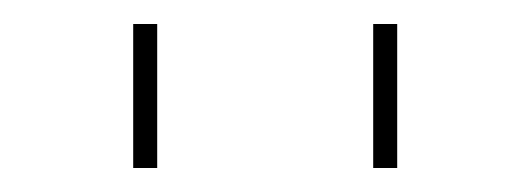

<svg xmlns="http://www.w3.org/2000/svg" viewBox="-20 -750 442 160"><path d="M291 -610V-730H311V-610ZM91 -610V-730H111V-610Z"/></svg>

Font: Mplus 1p Thin
Style: Regular
Weight: 250
Version: Version 1.061